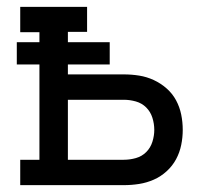

<svg xmlns="http://www.w3.org/2000/svg" viewBox="-20 -540 640 560"><path d="M39 0V-74H95V-352H29V-417H95V-446H39V-520H234V-447H178V-417H300V-352H178V-323H341Q364 -323 386 -319.5Q408 -316 428.5 -306.5Q449 -297 466 -282Q483 -267 493.5 -247.5Q504 -228 508.5 -206Q513 -184 513 -161Q513 -139 508.5 -117Q504 -95 493.5 -75.5Q483 -56 466 -40.5Q449 -25 428.5 -16Q408 -7 386 -3.5Q364 0 341 0ZM178 -74H341Q359 -74 376.5 -79Q394 -84 406.5 -96.5Q419 -109 424.5 -126.5Q430 -144 430 -161Q430 -179 424.5 -196.5Q419 -214 406.5 -226.5Q394 -239 376.5 -244Q359 -249 341 -249H178Z"/></svg>

Font: Iosevka Etoile
Style: Regular
Weight: 400
Designer: Belleve Invis
Foundry: Belleve Invis
Version: Version 33.2.4